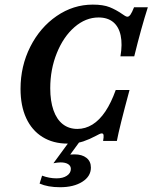

<svg xmlns="http://www.w3.org/2000/svg" viewBox="-20 -602 651 820"><path d="M67.7 -222.4Q67.7 -319.6 109.3 -402.2Q151 -484.8 221.9 -533.5Q292.9 -582.3 376.3 -582.3Q421.1 -582.3 448.6 -571.2Q476 -560.1 501.6 -542.3Q508.1 -537.5 514 -534.1Q519.9 -530.6 524.3 -530.6Q530.7 -530.6 537.2 -539.5Q543.6 -548.4 552.5 -571H611.4Q583.2 -483.1 553.3 -361.3H494.4Q503.3 -413.3 495.3 -450.6Q487.4 -487.9 463.4 -507.7Q439.3 -527.4 400.9 -527.4Q345.8 -527.4 298.3 -486.3Q250.9 -445.2 222.8 -375.6Q194.6 -306.1 194.6 -225Q194.6 -170.6 208.3 -131.5Q221.9 -92.4 247.9 -71.9Q274 -51.4 310.5 -51.4Q344.5 -51.4 374.8 -70.1Q405 -88.8 430 -126Q454.9 -163.3 474.3 -217.7H533.2Q489.7 -56.9 479.1 0H420.3Q423.5 -17.7 422.3 -25Q421.1 -32.3 414.6 -32.3Q410.6 -32.3 404 -29.2Q397.4 -26.2 389.7 -21.8Q362.7 -7.3 335.4 2Q308 11.3 268.6 11.3Q206.9 11.3 161.4 -17Q116 -45.2 91.8 -97.7Q67.7 -150.2 67.7 -222.4ZM149.1 182 159.7 148.2Q175.4 154 190.5 156.8Q205.7 159.7 221.6 159.7Q248.9 159.7 265.7 148.4Q282.6 137.1 282.6 119.4Q282.6 106.5 271 99Q259.3 91.6 239 91.6Q225.3 91.6 208.2 95.2L281.5 -4.8H325.9L279.9 58.1Q287.6 57.7 298.3 57.3Q330.4 57.3 349.3 72.2Q368.2 87.1 368.2 113.7Q368.2 151.2 331.4 174.4Q294.7 197.6 236.7 197.6Q184.3 197.6 149.1 182Z"/></svg>

Font: Playfair Micro SmCond SmLight
Style: Italic
Weight: 360
Width: 4
Italic angle: -15.6°
Designer: Claus Eggers Sørensen
Foundry: Claus Eggers Sørensen
Version: Version 2.203;Glyphs 3.3 (3326)